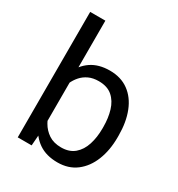

<svg xmlns="http://www.w3.org/2000/svg" viewBox="-180 -867 921 994"><g transform="rotate(30 281.0 -370.0)"><path d="M68.4 -750H159.2V-102.5L151.4 0H68.4ZM516.1 -268.6V-258.3Q516.1 -181.2 491.9 -120.6Q467.8 -60.1 421.9 -25.1Q376 9.8 310.5 9.8Q243.7 9.8 198.7 -20.8Q153.8 -51.3 128.9 -107.7Q104 -164.1 96.2 -241.2V-286.1Q104 -364.3 128.9 -420.7Q153.8 -477.1 198.5 -507.6Q243.2 -538.1 309.6 -538.1Q376 -538.1 422.1 -504.4Q468.3 -470.7 492.2 -409.9Q516.1 -349.1 516.1 -268.6ZM425.3 -258.3V-268.6Q425.3 -321.3 412.1 -365.2Q398.9 -409.2 368.7 -435.5Q338.4 -461.9 287.1 -461.9Q252.9 -461.9 227.8 -450.2Q202.6 -438.5 185.1 -418.7Q167.5 -398.9 156.5 -373.8Q145.5 -348.6 140.1 -321.8V-204.1Q147.9 -169.9 165.8 -138.4Q183.6 -106.9 213.6 -86.9Q243.7 -66.9 288.1 -66.9Q336.9 -66.9 367.2 -92.8Q397.5 -118.7 411.4 -162.4Q425.3 -206.1 425.3 -258.3Z"/></g></svg>

Font: Vazirmatn
Style: Regular
Weight: 400
Designer: Saber Rastikerdar
Foundry: Saber Rastikerdar
Version: Version 33.003;September 2, 2022;FontCreator 14.0.0.2862 64-